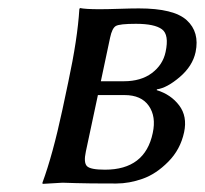

<svg xmlns="http://www.w3.org/2000/svg" viewBox="-20 -452 506 475"><path d="M229.5 -251H286.6Q328.6 -251 355.7 -271.2Q382.8 -291.5 389.6 -323.2Q398.9 -366.2 380.6 -379.6Q362.3 -393.1 316.4 -393.1Q275.9 -393.1 266.6 -387.7Q257.3 -382.3 252.4 -358.9ZM222.2 -216.8 192.4 -77.1Q186.5 -49.8 195.1 -41Q203.6 -32.2 239.7 -32.2Q338.9 -32.2 357.9 -123Q366.7 -163.6 348.1 -190.2Q329.6 -216.8 288.1 -216.8ZM134.8 0 85.4 2.9 85 0Q110.4 -68.8 134.3 -180.2L148.9 -249Q171.9 -356.4 176.3 -429.2L177.7 -432.1Q191.4 -429.2 226.1 -429.2Q245.1 -429.2 274.9 -430.2Q304.7 -431.2 323.7 -431.2Q410.2 -431.2 442.1 -401.9Q474.1 -372.6 463.9 -323.2Q456.5 -288.6 424.8 -261.5Q393.1 -234.4 368.2 -231L367.7 -229Q402.8 -218.3 423.3 -191.2Q443.8 -164.1 435.5 -125Q426.3 -82 396.2 -51.8Q366.2 -21.5 333 -9.8Q299.8 2 267.6 2Q194.8 2 167.5 1Q140.1 0 134.8 0Z"/></svg>

Font: Linux Biolinum O
Style: Italic
Weight: 400
Italic angle: -12°
Designer: Philipp H. Poll
Foundry: Philipp H. Poll
Version: Version 1.1.3